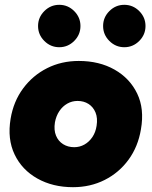

<svg xmlns="http://www.w3.org/2000/svg" viewBox="-20 -765 629 797"><path d="M283 12Q199 12 135 -24Q71 -60 40.5 -124Q10 -188 24 -272Q36 -344 76 -398Q116 -452 175.5 -482Q235 -512 307 -512Q392 -512 455.5 -476Q519 -440 549.5 -376.5Q580 -313 565 -228Q553 -156 513.5 -102Q474 -48 414.5 -18Q355 12 283 12ZM288 -154Q311 -154 330.5 -165Q350 -176 363.5 -196Q377 -216 381 -243Q386 -275 376.5 -298Q367 -321 347.5 -333.5Q328 -346 302 -346Q279 -346 259.5 -335Q240 -324 226.5 -304Q213 -284 208 -257Q203 -225 212.5 -202Q222 -179 242 -166.5Q262 -154 288 -154ZM226 -569Q190 -569 164 -595Q138 -621 138 -657Q138 -693 164 -719Q190 -745 226 -745Q262 -745 288 -719Q314 -693 314 -657Q314 -621 288 -595Q262 -569 226 -569ZM496 -569Q460 -569 434 -595Q408 -621 408 -657Q408 -693 434 -719Q460 -745 496 -745Q532 -745 558 -719Q584 -693 584 -657Q584 -621 558 -595Q532 -569 496 -569Z"/></svg>

Font: Figtree Black
Style: Italic
Weight: 900
Italic angle: -9.5°
Foundry: Erik Kennedy
Version: Version 2.001;gftools[0.9.30]